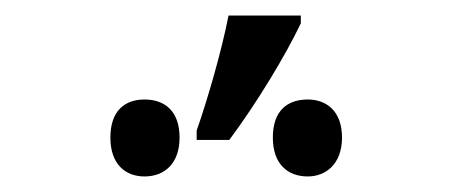

<svg xmlns="http://www.w3.org/2000/svg" viewBox="-20 -858 582 247"><path d="M367 -838H274C265 -792 247 -730 233 -690V-678H275C310 -725 347 -786 367 -828ZM166 -730C141 -730 122 -716 122 -681C122 -647 141 -631 166 -631C191 -631 211 -647 211 -681C211 -716 191 -730 166 -730ZM376 -730C350 -730 331 -716 331 -681C331 -647 350 -631 376 -631C399 -631 420 -647 420 -681C420 -716 399 -730 376 -730Z"/></svg>

Font: Noto Sans Thai
Style: Regular
Weight: 400
Designer: Monotype Design Team
Foundry: Monotype Imaging Inc.
Version: Version 1.901